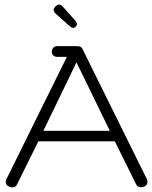

<svg xmlns="http://www.w3.org/2000/svg" viewBox="-20 -810 666 841"><path d="M315 -537 170 -237H461ZM230 -608H319Q335 -608 341 -596L624 -24Q626 -20 626 -15Q626 2 610 8Q604 10 599 10Q582 10 576 -3L483 -191H148L55 -3Q46 17 21 8Q5 2 5 -14Q5 -18 7 -23L273 -561H230Q220 -561 213.5 -567.5Q207 -574 207 -584Q207 -594 213.5 -601Q220 -608 230 -608ZM311 -718Q317 -711 317 -704.5Q317 -698 312 -693Q307 -688 300.5 -688Q294 -688 287 -694L225 -749Q215 -758 215 -766Q215 -774 223 -782Q231 -790 239 -790Q247 -790 256 -780Z"/></svg>

Font: Flamenco
Style: Regular
Weight: 400
Designer: Luciano Vergara
Foundry: Luciano Vergara
Version: Version 1.003